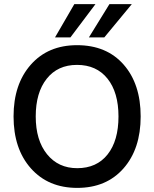

<svg xmlns="http://www.w3.org/2000/svg" viewBox="-20 -907 751 935"><path d="M356 8Q215 8 130.5 -87Q46 -182 46 -340Q46 -497 130 -592Q214 -687 355 -687Q499 -687 582 -592.5Q665 -498 665 -340Q665 -182 581.5 -87Q498 8 356 8ZM356 -88Q451 -88 504 -155Q557 -222 557 -340Q557 -457 503.5 -524Q450 -591 355 -591Q261 -591 207.5 -523.5Q154 -456 154 -340Q154 -224 209 -156Q264 -88 356 -88ZM488 -725H413L513 -887H622ZM323 -725H248L342 -887H445Z"/></svg>

Font: Hind Vadodara Medium
Style: Regular
Weight: 500
Designer: Hitesh Malaviya
Foundry: Indian Type Foundry
Version: Version 1.001;PS 1.0;hotconv 1.0.86;makeotf.lib2.5.63406; tt